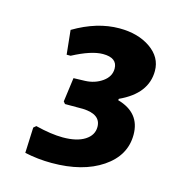

<svg xmlns="http://www.w3.org/2000/svg" viewBox="-70 -765 463 515"><g transform="rotate(15 161.0 -508.0)"><path d="M201 -706Q253 -706 287.5 -682Q322 -658 322 -620Q322 -557 248 -523L247 -519Q311 -501 311 -440Q311 -382 257.5 -346Q204 -310 118 -310Q80 -310 43 -318L46 -389L53 -395Q97 -384 129 -384Q168 -384 190 -398Q212 -412 212 -435Q212 -470 162 -472H112L107 -478L116 -545L148 -546Q175 -547 195.5 -561.5Q216 -576 216 -598Q216 -628 176 -628Q144 -628 93 -601H82L75 -668Q139 -706 201 -706Z"/></g></svg>

Font: Alegreya Sans SC
Style: Bold Italic
Weight: 700
Italic angle: -7°
Designer: Juan Pablo del Peral
Foundry: Huerta Tipografica
Version: Version 2.007